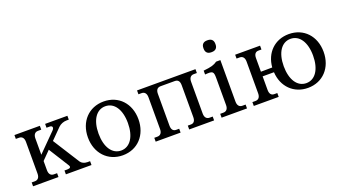

<svg xmlns="http://www.w3.org/2000/svg" viewBox="-60 -1243 3159 1782"><g transform="rotate(-20 1520.0 -352.5)"><path d="M520 -70 354 -332 457 -436C478 -456 508 -468 539 -468H560V-506H340V-468H372C398 -468 406 -447 383 -424L209 -249V-410C209 -447 226 -468 256 -468H288V-506H37V-468H69C99 -468 116 -447 116 -410V-96C116 -59 99 -38 69 -38H37V0H288V-38H256C226 -38 209 -59 209 -96V-187L290 -269L415 -70C428 -50 419 -38 389 -38H361V0H614V-38H588C558 -38 533 -50 520 -70Z M920 -32C832 -32 775 -117 775 -251C775 -385 832 -469 920 -469C1008 -469 1065 -385 1065 -251C1065 -117 1008 -32 920 -32ZM670 -251C670 -95 773 15 920 15C1067 15 1169 -95 1169 -251C1169 -407 1067 -516 920 -516C773 -516 670 -407 670 -251Z M1419 -96V-410C1419 -447 1434 -468 1467 -468H1607C1640 -468 1654 -447 1654 -410V-96C1654 -59 1640 -38 1610 -38H1579V0H1825V-38H1794C1764 -38 1747 -59 1747 -96V-410C1747 -447 1764 -468 1794 -468H1825V-506H1248V-468H1279C1309 -468 1326 -447 1326 -410V-96C1326 -59 1309 -38 1279 -38H1248V0H1494V-38H1464C1434 -38 1419 -59 1419 -96Z M2071 -96V-506H2029C1998 -484 1971 -475 1892 -467V-429C1968 -435 1978 -430 1978 -363V-96C1978 -59 1961 -38 1931 -38H1899V0H2150V-38H2118C2088 -38 2071 -59 2071 -96ZM1961 -658C1961 -623 1981 -603 2016 -603H2023C2059 -603 2079 -623 2079 -658V-665C2079 -700 2059 -720 2023 -720H2016C1981 -720 1961 -700 1961 -665Z M2388 -96V-230H2500C2508 -85 2609 15 2749 15C2896 15 2998 -95 2998 -251C2998 -407 2896 -516 2749 -516C2610 -516 2511 -419 2500 -277L2388 -276V-410C2388 -447 2403 -468 2433 -468H2463V-506H2217V-468H2248C2278 -468 2295 -447 2295 -410V-96C2295 -59 2278 -38 2248 -38H2217V0H2463V-38H2433C2403 -38 2388 -59 2388 -96ZM2604 -251C2604 -385 2661 -469 2749 -469C2837 -469 2894 -385 2894 -251C2894 -117 2837 -32 2749 -32C2661 -32 2604 -117 2604 -251Z"/></g></svg>

Font: LT Superior Serif Medium
Style: Regular
Weight: 500
Designer: Daniel Lyons
Foundry: LyonsType
Version: Version 2.120;FEAKit 1.0